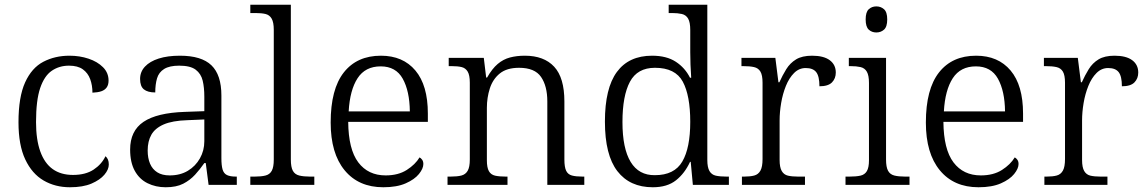

<svg xmlns="http://www.w3.org/2000/svg" viewBox="-20 -780 4837 810"><path d="M275 10Q213 10 164 -18.5Q115 -47 86.5 -107.5Q58 -168 58 -264Q58 -371 86 -432.5Q114 -494 163 -519.5Q212 -545 273 -545Q316 -545 353.5 -532.5Q391 -520 414.5 -496.5Q438 -473 438 -440Q438 -422 430 -411Q422 -400 407.5 -395Q393 -390 370 -389Q370 -420 360.5 -446Q351 -472 329.5 -487.5Q308 -503 271 -503Q230 -503 198.5 -481.5Q167 -460 149.5 -408.5Q132 -357 132 -265Q132 -191 150 -141Q168 -91 202.5 -66.5Q237 -42 288 -42Q341 -42 375 -64.5Q409 -87 425 -121Q432 -115 435.5 -106.5Q439 -98 439 -86Q439 -65 420.5 -43Q402 -21 366 -5.5Q330 10 275 10Z M679 10Q637 10 602.5 -7Q568 -24 548.5 -59.5Q529 -95 529 -149Q529 -228 585.5 -266Q642 -304 759 -308L842 -311V-372Q842 -411 835 -440Q828 -469 805.5 -486Q783 -503 736 -503Q695 -503 672.5 -489Q650 -475 642.5 -449.5Q635 -424 635 -390Q603 -390 587 -403Q571 -416 571 -447Q571 -477 591.5 -499Q612 -521 649.5 -533Q687 -545 739 -545Q830 -545 872 -504.5Q914 -464 914 -377V-113Q914 -82 919 -65Q924 -48 937.5 -41.5Q951 -35 975 -35H979V0H860L848 -92H842Q824 -66 803 -43Q782 -20 753 -5Q724 10 679 10ZM696 -40Q740 -40 772.5 -59.5Q805 -79 823.5 -112Q842 -145 842 -184V-276L771 -273Q707 -271 670.5 -255Q634 -239 618.5 -211.5Q603 -184 603 -145Q603 -113 613 -89.5Q623 -66 643.5 -53Q664 -40 696 -40Z M1036 0V-35H1055Q1082 -35 1100 -39.5Q1118 -44 1126.5 -59.5Q1135 -75 1135 -107V-654Q1135 -686 1126 -701.5Q1117 -717 1100 -721Q1083 -725 1058 -725H1036V-760H1207V-107Q1207 -75 1215.5 -59.5Q1224 -44 1242.5 -39.5Q1261 -35 1287 -35H1306V0Z M1597 10Q1493 10 1434 -61.5Q1375 -133 1375 -263Q1375 -404 1430.5 -474.5Q1486 -545 1587 -545Q1680 -545 1732.5 -482.5Q1785 -420 1785 -301V-266H1449Q1450 -150 1491.5 -95Q1533 -40 1607 -40Q1660 -40 1696 -63Q1732 -86 1750 -116Q1756 -113 1761 -106Q1766 -99 1766 -88Q1766 -69 1747.5 -46Q1729 -23 1691.5 -6.5Q1654 10 1597 10ZM1709 -310Q1708 -396 1679 -448Q1650 -500 1586 -500Q1521 -500 1488.5 -450Q1456 -400 1451 -310Z M1868 0V-35H1881Q1909 -35 1926.5 -39.5Q1944 -44 1953 -59.5Q1962 -75 1962 -107V-431Q1962 -463 1953 -478Q1944 -493 1927.5 -497Q1911 -501 1886 -501H1873V-536H2021L2031 -453H2035Q2056 -490 2079.5 -510Q2103 -530 2131.5 -537.5Q2160 -545 2194 -545Q2275 -545 2318 -498.5Q2361 -452 2361 -352V-107Q2361 -75 2368.5 -59.5Q2376 -44 2393 -39.5Q2410 -35 2437 -35H2445V0H2289V-352Q2289 -417 2262.5 -455.5Q2236 -494 2170 -494Q2118 -494 2088.5 -470Q2059 -446 2046.5 -407Q2034 -368 2034 -325V-104Q2034 -73 2042.5 -58Q2051 -43 2068.5 -39Q2086 -35 2113 -35H2121V0Z M2734 10Q2637 10 2584.5 -58Q2532 -126 2532 -267Q2532 -408 2582.5 -476.5Q2633 -545 2731 -545Q2792 -545 2831 -519.5Q2870 -494 2891 -452H2896Q2894 -478 2893 -507.5Q2892 -537 2892 -560V-654Q2892 -686 2883 -701.5Q2874 -717 2856.5 -721Q2839 -725 2815 -725H2801V-760H2964V-105Q2964 -74 2973 -58.5Q2982 -43 2999.5 -39Q3017 -35 3044 -35H3055V0H2903L2894 -97H2891Q2869 -49 2832 -19.5Q2795 10 2734 10ZM2743 -41Q2825 -41 2858.5 -98.5Q2892 -156 2892 -266Q2892 -377 2860.5 -435.5Q2829 -494 2743 -494Q2669 -494 2637.5 -435Q2606 -376 2606 -265Q2606 -154 2640.5 -97Q2675 -40 2743 -41Z M3110 0V-35H3120Q3145 -35 3162 -39.5Q3179 -44 3188 -60Q3197 -76 3197 -109V-431Q3197 -463 3188 -478Q3179 -493 3161 -497Q3143 -501 3116 -501H3108V-536H3251L3264 -433H3268Q3281 -462 3297 -488Q3313 -514 3338.5 -529.5Q3364 -545 3406 -545Q3455 -545 3480.5 -526Q3506 -507 3506 -474Q3506 -449 3490 -432.5Q3474 -416 3437 -416Q3437 -458 3423.5 -475.5Q3410 -493 3379 -493Q3351 -493 3330 -472Q3309 -451 3295.5 -417.5Q3282 -384 3275.5 -345.5Q3269 -307 3269 -272V-105Q3269 -74 3278 -58.5Q3287 -43 3304 -39Q3321 -35 3346 -35H3376V0Z M3547 0V-35H3565Q3592 -35 3610 -39Q3628 -43 3637 -58Q3646 -73 3646 -104V-430Q3646 -462 3637 -477.5Q3628 -493 3610.5 -497Q3593 -501 3569 -501H3561V-536H3718V-107Q3718 -75 3726.5 -59.5Q3735 -44 3753 -39.5Q3771 -35 3798 -35H3817V0ZM3677 -643Q3658 -643 3645 -655Q3632 -667 3632 -698Q3632 -729 3645 -741Q3658 -753 3677 -753Q3696 -753 3709.5 -741Q3723 -729 3723 -698Q3723 -667 3709.5 -655Q3696 -643 3677 -643Z M4108 10Q4004 10 3945 -61.5Q3886 -133 3886 -263Q3886 -404 3941.5 -474.5Q3997 -545 4098 -545Q4191 -545 4243.5 -482.5Q4296 -420 4296 -301V-266H3960Q3961 -150 4002.5 -95Q4044 -40 4118 -40Q4171 -40 4207 -63Q4243 -86 4261 -116Q4267 -113 4272 -106Q4277 -99 4277 -88Q4277 -69 4258.5 -46Q4240 -23 4202.5 -6.5Q4165 10 4108 10ZM4220 -310Q4219 -396 4190 -448Q4161 -500 4097 -500Q4032 -500 3999.5 -450Q3967 -400 3962 -310Z M4386 0V-35H4396Q4421 -35 4438 -39.5Q4455 -44 4464 -60Q4473 -76 4473 -109V-431Q4473 -463 4464 -478Q4455 -493 4437 -497Q4419 -501 4392 -501H4384V-536H4527L4540 -433H4544Q4557 -462 4573 -488Q4589 -514 4614.5 -529.5Q4640 -545 4682 -545Q4731 -545 4756.5 -526Q4782 -507 4782 -474Q4782 -449 4766 -432.5Q4750 -416 4713 -416Q4713 -458 4699.5 -475.5Q4686 -493 4655 -493Q4627 -493 4606 -472Q4585 -451 4571.5 -417.5Q4558 -384 4551.5 -345.5Q4545 -307 4545 -272V-105Q4545 -74 4554 -58.5Q4563 -43 4580 -39Q4597 -35 4622 -35H4652V0Z"/></svg>

Font: Noto Serif Tibetan Light
Style: Regular
Weight: 300
Version: Version 2.103